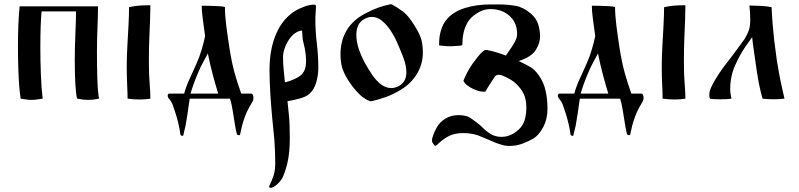

<svg xmlns="http://www.w3.org/2000/svg" viewBox="-20 -467 3785 909"><path d="M78 0Q74 -21 71 -60Q68 -99 66.5 -148.5Q65 -198 65 -249Q65 -360 73 -437H444Q444 -396 441.5 -338Q439 -280 439 -220Q439 -151 441 -90.5Q443 -30 449 0Q421 6 399 6Q375 6 345 0Q339 -23 336.5 -72.5Q334 -122 334 -180Q334 -246 337 -311Q340 -376 340 -413H177Q174 -385 172.5 -340.5Q171 -296 171 -243Q171 -180 173.5 -115Q176 -50 182 0Q168 2 155 4Q142 6 129 6Q116 6 104 4Q92 2 78 0Z M692 0Q681 2 668 3Q655 4 641 4Q628 4 613 3Q598 2 584 0Q584 -26 582 -66Q580 -106 580 -152Q580 -199 583 -250.5Q586 -302 588.5 -350Q591 -398 591 -433Q614 -438 634.5 -440Q655 -442 678 -442H692Q692 -416 690.5 -375Q689 -334 687 -287.5Q685 -241 685 -197V-162Q685 -115 688.5 -70.5Q692 -26 692 0Z M783 -24H852Q860 -55 876.5 -91Q893 -127 909.5 -164Q926 -201 935 -233Q940 -250 944 -265.5Q948 -281 951 -296Q945 -340 940 -377.5Q935 -415 935 -440Q947 -440 968.5 -439.5Q990 -439 1012 -438Q1034 -437 1045 -434Q1045 -394 1051.5 -343Q1058 -292 1067 -235Q1077 -172 1090 -124.5Q1103 -77 1122 -24H1168Q1174 -24 1177 -18Q1180 -12 1180 -4Q1180 6 1176 13Q1170 23 1158.5 43.5Q1147 64 1139 87Q1131 109 1126 128Q1121 147 1117 168Q1117 173 1111 173Q1103 173 1101 166Q1097 152 1092 121Q1087 90 1081.5 56Q1076 22 1069 0H878Q877 4 876.5 11.5Q876 19 874 28Q870 57 867.5 73.5Q865 90 860 119Q858 132 854 146.5Q850 161 848 173Q848 176 844 176Q836 176 834 170Q831 146 825 120Q819 94 811 69Q804 47 798 30.5Q792 14 780 0Q774 -6 774 -15Q774 -24 783 -24ZM1013 -24Q1002 -59 988.5 -109Q975 -159 964 -214Q953 -192 941.5 -172Q930 -152 918 -123Q906 -95 897 -70Q888 -45 882 -24Z M1473 -382Q1473 -318 1480 -261Q1487 -204 1487 -145Q1487 -111 1477 -76.5Q1467 -42 1444 -22Q1430 -9 1398.5 -0.5Q1367 8 1341 12Q1345 48 1347.5 74Q1350 100 1351 125.5Q1352 151 1352 187Q1352 243 1344.5 285.5Q1337 328 1320 369Q1313 385 1297 401Q1281 417 1265 422H1262Q1254 422 1254 416Q1254 414 1255 413Q1267 389 1275 365Q1283 341 1283 307Q1283 281 1282 251.5Q1281 222 1279 196Q1274 147 1268.5 88.5Q1263 30 1259.5 -29Q1256 -88 1256 -136Q1256 -234 1287.5 -307Q1319 -380 1380 -417Q1400 -428 1423 -436.5Q1446 -445 1469 -445Q1476 -445 1476 -435Q1476 -425 1474.5 -409Q1473 -393 1473 -382ZM1329 -77Q1370 -87 1399.5 -107Q1429 -127 1429 -177Q1429 -194 1427 -211Q1425 -228 1422 -242L1413 -281Q1412 -292 1411.5 -303.5Q1411 -315 1410 -323Q1379 -318 1358 -292.5Q1337 -267 1328 -239Q1320 -217 1320 -198Q1320 -164 1323 -136.5Q1326 -109 1329 -77Z M1740 12H1731Q1704 0 1687 -15.5Q1670 -31 1651 -55Q1622 -93 1607 -127Q1592 -161 1592 -209Q1592 -274 1621 -323Q1650 -372 1709 -403Q1745 -422 1772.5 -431.5Q1800 -441 1825 -446Q1827 -447 1831 -447Q1833 -447 1835 -446Q1855 -436 1881.5 -417Q1908 -398 1927 -369Q1953 -332 1967.5 -300Q1982 -268 1982 -218Q1982 -163 1953.5 -116.5Q1925 -70 1876 -41Q1839 -19 1806.5 -7.5Q1774 4 1740 12ZM1867 -59Q1887 -70 1895.5 -86.5Q1904 -103 1904 -124Q1904 -157 1889 -196Q1874 -235 1859 -268Q1847 -296 1829 -323Q1811 -350 1788.5 -368.5Q1766 -387 1740 -387Q1725 -387 1707 -378Q1685 -367 1676 -347Q1667 -327 1667 -302Q1667 -270 1679 -234.5Q1691 -199 1707 -170Q1723 -141 1742 -113Q1761 -85 1784 -67.5Q1807 -50 1833 -50Q1849 -50 1867 -59Z M2436 -178Q2474 -160 2493.5 -148Q2513 -136 2531 -110Q2554 -78 2563 -37.5Q2572 3 2572 48Q2572 96 2552.5 133.5Q2533 171 2507 188Q2485 201 2455 212.5Q2425 224 2391 224Q2373 224 2358.5 219.5Q2344 215 2329 210Q2311 202 2293 194.5Q2275 187 2258 180Q2242 172 2219.5 167.5Q2197 163 2173 163Q2130 163 2101.5 179Q2073 195 2050 218Q2046 223 2041 223Q2037 223 2031 214Q2025 205 2025 200Q2025 188 2032 169.5Q2039 151 2050 133Q2064 109 2090.5 93.5Q2117 78 2152 78Q2161 78 2169.5 79Q2178 80 2185 82Q2199 85 2214.5 96.5Q2230 108 2237 113Q2252 124 2268 140Q2284 156 2305 168.5Q2326 181 2355 181Q2385 181 2411.5 164.5Q2438 148 2450 130Q2461 115 2466.5 92Q2472 69 2472 45Q2472 5 2460.5 -20Q2449 -45 2427 -67Q2414 -80 2400 -88.5Q2386 -97 2377 -101Q2369 -105 2359.5 -109Q2350 -113 2341 -113Q2331 -113 2324 -106L2301 -71Q2294 -61 2288.5 -51.5Q2283 -42 2279 -34Q2277 -33 2274 -33Q2271 -33 2269 -33Q2256 -33 2243.5 -37Q2231 -41 2222 -45Q2209 -51 2194 -61.5Q2179 -72 2174 -85Q2191 -127 2215 -162Q2228 -179 2240 -195.5Q2252 -212 2268 -225Q2276 -233 2286 -230Q2308 -226 2331 -219Q2354 -212 2375 -204Q2388 -222 2403.5 -245.5Q2419 -269 2426 -289Q2429 -301 2428 -313Q2426 -363 2390.5 -393.5Q2355 -424 2303 -424Q2275 -424 2252 -412Q2229 -400 2213 -385Q2194 -368 2181.5 -335Q2169 -302 2169 -255Q2169 -251 2149.5 -250Q2130 -249 2115 -248H2109Q2095 -248 2077 -250Q2059 -252 2059 -252V-259Q2059 -292 2066 -317Q2073 -342 2079 -352Q2082 -358 2088 -366Q2094 -374 2097 -378Q2129 -413 2182.5 -429.5Q2236 -446 2303 -446H2342Q2383 -446 2420.5 -439.5Q2458 -433 2493 -403Q2520 -380 2528.5 -350Q2537 -320 2537 -295Q2537 -264 2517 -231Q2497 -198 2436 -178Z M2630 -24H2699Q2707 -55 2723.5 -91Q2740 -127 2756.5 -164Q2773 -201 2782 -233Q2787 -250 2791 -265.5Q2795 -281 2798 -296Q2792 -340 2787 -377.5Q2782 -415 2782 -440Q2794 -440 2815.5 -439.5Q2837 -439 2859 -438Q2881 -437 2892 -434Q2892 -394 2898.5 -343Q2905 -292 2914 -235Q2924 -172 2937 -124.5Q2950 -77 2969 -24H3015Q3021 -24 3024 -18Q3027 -12 3027 -4Q3027 6 3023 13Q3017 23 3005.5 43.5Q2994 64 2986 87Q2978 109 2973 128Q2968 147 2964 168Q2964 173 2958 173Q2950 173 2948 166Q2944 152 2939 121Q2934 90 2928.5 56Q2923 22 2916 0H2725Q2724 4 2723.5 11.5Q2723 19 2721 28Q2717 57 2714.5 73.5Q2712 90 2707 119Q2705 132 2701 146.5Q2697 161 2695 173Q2695 176 2691 176Q2683 176 2681 170Q2678 146 2672 120Q2666 94 2658 69Q2651 47 2645 30.5Q2639 14 2627 0Q2621 -6 2621 -15Q2621 -24 2630 -24ZM2860 -24Q2849 -59 2835.5 -109Q2822 -159 2811 -214Q2800 -192 2788.5 -172Q2777 -152 2765 -123Q2753 -95 2744 -70Q2735 -45 2729 -24Z M3225 0Q3214 2 3201 3Q3188 4 3174 4Q3161 4 3146 3Q3131 2 3117 0Q3117 -26 3115 -66Q3113 -106 3113 -152Q3113 -199 3116 -250.5Q3119 -302 3121.5 -350Q3124 -398 3124 -433Q3147 -438 3167.5 -440Q3188 -442 3211 -442H3225Q3225 -416 3223.5 -375Q3222 -334 3220 -287.5Q3218 -241 3218 -197V-162Q3218 -115 3221.5 -70.5Q3225 -26 3225 0Z M3532 -373Q3532 -390 3531 -405Q3530 -420 3528 -441Q3554 -440 3582.5 -439Q3611 -438 3633 -433Q3635 -388 3638 -351.5Q3641 -315 3645.5 -275.5Q3650 -236 3658 -180Q3662 -155 3668.5 -119.5Q3675 -84 3682.5 -51Q3690 -18 3694 0Q3672 3 3644 3Q3613 3 3590 0Q3574 -57 3564 -123.5Q3554 -190 3545 -255Q3544 -264 3543 -273Q3542 -282 3541 -291L3509 -246Q3484 -210 3460.5 -158Q3437 -106 3437 -44Q3437 -32 3439 -21.5Q3441 -11 3443 0Q3432 2 3416.5 2.5Q3401 3 3387 3H3385Q3373 3 3361.5 2.5Q3350 2 3341 0Q3338 -9 3338 -18Q3338 -31 3343 -44Q3348 -57 3355 -70Q3381 -118 3415 -161.5Q3449 -205 3480 -248L3505 -282Q3517 -302 3524.5 -321.5Q3532 -341 3532 -373Z"/></svg>

Font: Ponomar
Style: Regular
Weight: 400
Version: Version 1.301; ttfautohint (v1.8.4.7-5d5b)